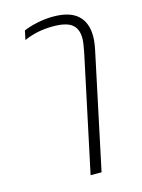

<svg xmlns="http://www.w3.org/2000/svg" viewBox="-114 -617 651 879"><g transform="rotate(-15 211.5 -177.0)"><path d="M321 -354Q330 -399 330 -420Q330 -464 303.5 -485.5Q277 -507 213 -507Q138 -507 76 -479L85 -522Q112 -534 150 -542Q188 -550 226 -550Q304 -550 342 -515.5Q380 -481 380 -416Q380 -389 372 -351L256 196H204Z"/></g></svg>

Font: Prompt ExtraLight
Style: Italic
Weight: 275
Italic angle: -12°
Designer: Katatrad Team
Foundry: CadsonDemak
Version: Version 1.000